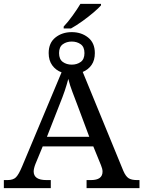

<svg xmlns="http://www.w3.org/2000/svg" viewBox="-20 -978 745 998"><path d="M311 -840Q333 -863 357.5 -897Q382 -931 398 -958H505V-950Q493 -936 466 -913Q439 -890 407.5 -867.5Q376 -845 349 -830H311ZM0 0V-42H19Q48 -42 62.5 -56Q77 -70 95 -113L300 -602Q270 -613 251.5 -638.5Q233 -664 233 -702Q233 -755 268 -783Q303 -811 353 -811Q403 -811 438 -783Q473 -755 473 -702Q473 -665 456 -640.5Q439 -616 410 -604L621 -90Q633 -62 648 -52Q663 -42 692 -42H705V0H430V-42H453Q513 -42 513 -86Q513 -100 505 -119L465 -217H202L164 -125Q160 -115 157.5 -104.5Q155 -94 155 -87Q155 -42 221 -42H244V0ZM353 -642Q380 -642 399.5 -656Q419 -670 419 -702Q419 -734 399.5 -748Q380 -762 353 -762Q326 -762 306.5 -748Q287 -734 287 -702Q287 -670 306.5 -656Q326 -642 353 -642ZM224 -267H444L385 -425Q370 -465 356.5 -500Q343 -535 335 -568Q327 -537 316.5 -506Q306 -475 289 -433Z"/></svg>

Font: NotoSerif-Regular
Style: Regular
Weight: 400
Designer: Monotype Design Team
Foundry: Monotype Imaging Inc.
Version: Version 2.007; ttfautohint (v1.8) -l 8 -r 50 -G 200 -x 14 -D